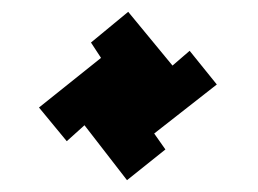

<svg xmlns="http://www.w3.org/2000/svg" viewBox="-20 -416 437 325"><path d="M195 -111 123 -204 93 -177 46 -234 151 -318 134 -344 197 -396 272 -305 301 -330 347 -273 241 -190 260 -163Z"/></svg>

Font: Saira UltraCondensed
Style: Bold Italic
Weight: 700
Width: 1
Italic angle: -12°
Designer: Hector Gatti with collaboration of the Omnibus-Type team
Foundry: Omnibus-Type
Version: Version 1.101